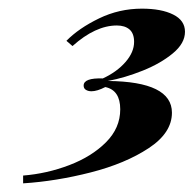

<svg xmlns="http://www.w3.org/2000/svg" viewBox="-20 -774 450 446"><path d="M409.7 -700.2Q409.7 -673.3 381.3 -649.9Q353 -626.5 311.5 -609.9Q270 -593.3 230.5 -585.9Q379.4 -584.5 379.4 -512.2Q379.4 -465.3 325.2 -429.7Q271 -394 190.7 -373.5Q110.4 -353 33.7 -348.1V-366.2Q88.9 -370.6 140.9 -390.4Q192.9 -410.2 226.1 -443.4Q259.3 -476.6 259.3 -520Q259.3 -564.5 224.6 -571.8Q205.6 -562 192.4 -562Q185.1 -562 179.7 -565.2Q174.3 -568.4 174.3 -575.2Q174.3 -593.3 218.8 -591.8Q251.5 -606.9 271.5 -629.9Q291.5 -652.8 291.5 -676.8Q291.5 -696.3 280.8 -705.6Q270 -714.8 251.5 -714.8Q201.7 -714.8 148.4 -667L134.3 -679.2Q163.1 -708.5 210 -731.2Q256.8 -753.9 309.6 -753.9Q355 -753.9 382.3 -740.2Q409.7 -726.6 409.7 -700.2Z"/></svg>

Font: TypoPRO Playfair Display
Style: Italic
Weight: 900
Italic angle: -14°
Designer: Claus Eggers Sørensen
Foundry: Claus Eggers Sørensen
Version: Version 1.004;PS 001.004;hotconv 1.0.70;makeotf.lib2.5.58329